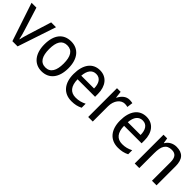

<svg xmlns="http://www.w3.org/2000/svg" viewBox="205 -1532 2527 2527"><g transform="rotate(45 1469.0 -268.0)"><path d="M180 0H277L456 -536H366L265 -212C252 -168 235 -113 230 -84H226C220 -121 203 -177 190 -219L91 -536H1Z M954 -269C954 -448 865 -546 731 -546C588 -546 507 -446 507 -269C507 -95 595 10 729 10C871 10 954 -95 954 -269ZM595 -269C595 -400 636 -473 730 -473C824 -473 866 -400 866 -269C866 -138 824 -62 731 -62C637 -62 595 -138 595 -269Z M1267 -546C1135 -546 1054 -443 1054 -264C1054 -94 1140 10 1287 10C1350 10 1395 -1 1444 -25V-100C1394 -75 1350 -63 1293 -63C1196 -63 1143 -127 1141 -252H1467V-306C1467 -447 1394 -546 1267 -546ZM1266 -476C1345 -476 1380 -409 1380 -320H1142C1150 -421 1193 -476 1266 -476Z M1816 -546C1752 -546 1704 -501 1674 -441H1670L1659 -536H1591V0H1676V-284C1676 -391 1737 -465 1810 -465C1827 -465 1847 -462 1862 -458L1873 -540C1856 -544 1835 -546 1816 -546Z M2133 -546C2001 -546 1920 -443 1920 -264C1920 -94 2006 10 2153 10C2216 10 2261 -1 2310 -25V-100C2260 -75 2216 -63 2159 -63C2062 -63 2009 -127 2007 -252H2333V-306C2333 -447 2260 -546 2133 -546ZM2132 -476C2211 -476 2246 -409 2246 -320H2008C2016 -421 2059 -476 2132 -476Z M2692 -546C2631 -546 2573 -518 2542 -463H2537L2525 -536H2457V0H2542V-278C2542 -408 2576 -473 2677 -473C2747 -473 2778 -430 2778 -345V0H2863V-355C2863 -487 2805 -546 2692 -546Z"/></g></svg>

Font: Noto Sans Lao UI SemCond
Style: Regular
Weight: 400
Width: 4
Designer: Monotype Design Team
Foundry: Monotype Imaging Inc.
Version: Version 2.000